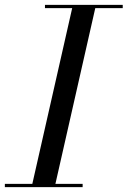

<svg xmlns="http://www.w3.org/2000/svg" viewBox="-60 -770 525 790"><path d="M-40 -13.5V0H280V-13.5H168L332 -736.5H445V-750H125V-736.5H237L73 -13.5Z"/></svg>

Font: Bodoni* 16pt
Style: Italic
Weight: 400
Italic angle: -13°
Version: Version 2.3